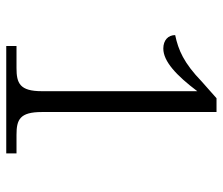

<svg xmlns="http://www.w3.org/2000/svg" viewBox="-68 -628 696 599"><g transform="rotate(90 279.5 -328.0)"><path d="M123 0H458V-32H400C353 -32 329 -42 329 -111V-656H286L234 -610C176 -554 136 -537 89 -527C89 -505 105 -490 131 -490C171 -490 215 -531 264 -596V-111C264 -42 239 -32 192 -32H123Z"/></g></svg>

Font: Noto Serif Telugu Light
Style: Regular
Weight: 300
Designer: Jelle Bosma - Monotype Design Team
Foundry: Monotype Imaging Inc.
Version: Version 2.005